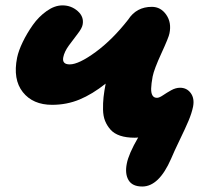

<svg xmlns="http://www.w3.org/2000/svg" viewBox="-20 -513 761 707"><path d="M171.9 -127Q101.1 -127 64 -173.8Q26.9 -220.7 43 -300.8Q48.3 -326.2 63.7 -358.2Q79.1 -390.1 100.8 -420.9Q122.6 -451.7 151.9 -472.4Q181.2 -493.2 210 -493.2Q242.2 -493.2 266.1 -472.2Q290 -451.2 284.2 -421.9Q281.7 -408.7 266.1 -388.7Q250.5 -368.7 233.6 -345.5Q216.8 -322.3 212.9 -301.8Q208 -275.9 236.8 -275.9Q270 -275.9 332.3 -321.5Q394.5 -367.2 452.1 -440.9Q482.4 -487.8 539.1 -487.8Q571.8 -487.8 592 -459Q612.3 -430.2 604 -390.1Q601.6 -376 574.5 -317.1Q547.4 -258.3 542 -231Q537.1 -204.1 536.6 -187.5Q536.1 -170.9 541.3 -161.9Q546.4 -152.8 558.1 -152.8Q566.4 -152.8 580.1 -162.1Q593.8 -171.4 610.4 -180.7Q627 -189.9 643.1 -189.9Q668 -189.9 682.4 -170.2Q696.8 -150.4 690.9 -120.1Q686 -96.2 674.1 -67.9Q662.1 -39.6 641.8 2.2Q621.6 43.9 609.9 71.8Q565.4 173.8 503.9 173.8Q467.3 173.8 453.4 150.4Q439.5 127 446.8 89.8Q453.6 53.7 488.8 -6.8Q483.9 -5.9 476.1 -5.9Q444.8 -5.9 422.4 -13.4Q399.9 -21 387 -35.6Q374 -50.3 366.9 -67.9Q359.9 -85.4 359.4 -109.4Q358.9 -133.3 361.3 -155.5Q363.8 -177.7 369.1 -205.1Q319.8 -166 272.7 -146.5Q225.6 -127 171.9 -127Z"/></svg>

Font: Shantell Sans Irregular
Style: Italic
Weight: 800
Italic angle: -11.31°
Designer: Stephen Nixon, Anya Danilova, Shantell Martin
Foundry: Arrow Type
Version: Version 1.006;[9816181b4]